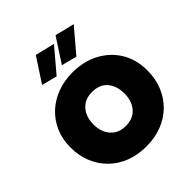

<svg xmlns="http://www.w3.org/2000/svg" viewBox="-267 -1169 1375 1375"><g transform="rotate(-45 420.0 -482.0)"><path d="M320 -780 203 -810 323 -994 471 -958ZM520 -780 403 -810 523 -994 671 -958ZM30 -350Q30 -434 60 -502Q90 -570 143 -619Q196 -668 267 -694Q338 -720 420 -720Q532 -720 620 -674Q708 -628 759 -545Q810 -462 810 -350Q810 -266 781.5 -196.5Q753 -127 701 -76Q649 -25 577.5 2.5Q506 30 420 30Q334 30 262.5 2.5Q191 -25 139 -76Q87 -127 58.5 -196.5Q30 -266 30 -350ZM263 -350Q263 -273 305 -225.5Q347 -178 420 -178Q494 -178 535.5 -225.5Q577 -273 577 -350Q577 -427 537 -474.5Q497 -522 420 -522Q347 -522 305 -474.5Q263 -427 263 -350Z"/></g></svg>

Font: Jost* Black
Style: Regular
Weight: 900
Version: Version 3.7